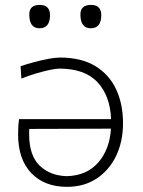

<svg xmlns="http://www.w3.org/2000/svg" viewBox="-20 -734 568 764"><path d="M246.5 9.5Q157 9.5 104.5 -45.2Q52 -100 52 -199.5Q52 -234.5 56 -260H422Q418.5 -352.5 368 -406.8Q317.5 -461 216 -461Q203.5 -461 178.2 -455.8Q153 -450.5 122.8 -441.5Q92.5 -432.5 65 -421.5L62 -470.5Q85 -478.5 114.8 -486.5Q144.5 -494.5 172.5 -499.8Q200.5 -505 218.5 -505Q303.5 -505 359 -471.2Q414.5 -437.5 442 -378.8Q469.5 -320 469.5 -244.5Q469.5 -170.5 441.8 -113.2Q414 -56 364 -23.2Q314 9.5 246.5 9.5ZM96 -200Q96 -115.5 137.5 -75.2Q179 -35 245.5 -33Q325 -35 370.8 -87.2Q416.5 -139.5 421.5 -222L96.5 -221Q96 -215.5 96 -210.2Q96 -205 96 -200ZM341 -621.5Q300 -621.5 300 -676.5Q300 -714.5 342 -714.5Q383 -714.5 383 -673.5Q383 -621.5 341 -621.5ZM137 -621.5Q96.5 -621.5 96.5 -676.5Q96.5 -714.5 138 -714.5Q179 -714.5 179 -673.5Q179 -621.5 137 -621.5Z"/></svg>

Font: Commissioner Loud ExtraLight
Style: Regular
Weight: 200
Designer: Kostas Bartsokas
Foundry: Kostas Bartsokas
Version: Version 1.000; ttfautohint (v1.8.3)